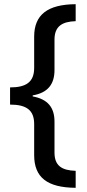

<svg xmlns="http://www.w3.org/2000/svg" viewBox="-20 -736 416 916"><path d="M341 160V79C274 77 240 54 240 -8V-156C240 -223 208 -263 136 -276V-281C207 -293 240 -333 240 -402V-547C240 -611 277 -633 341 -635V-716C206 -715 143 -665 143 -561V-412C143 -344 104 -319 28 -319V-237C107 -237 143 -210 143 -144V4C143 111 206 159 341 160Z"/></svg>

Font: Noto Sans Myanmar SemiCondensed Medium
Style: Regular
Weight: 500
Width: 4
Designer: Monotype Design Team
Foundry: Monotype Imaging Inc.
Version: Version 2.107